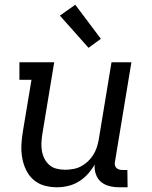

<svg xmlns="http://www.w3.org/2000/svg" viewBox="-20 -783 640 811"><path d="M221 8Q192 8 166 0.5Q140 -7 120.5 -24.5Q101 -42 89.5 -66.5Q78 -91 73.5 -118Q69 -145 70.5 -173Q72 -201 77 -230L113 -446H62V-520H209L159 -218Q156 -199 155 -181Q154 -163 157 -145.5Q160 -128 168 -112.5Q176 -97 188.5 -86Q201 -75 218.5 -70.5Q236 -66 255 -66Q271 -66 288.5 -69Q306 -72 321.5 -80Q337 -88 350.5 -100.5Q364 -113 373.5 -128Q383 -143 388.5 -159.5Q394 -176 397 -193L451 -520H535L466 -102Q464 -95 465 -87.5Q466 -80 470.5 -75Q475 -70 481.5 -67.5Q488 -65 496 -65H518L519 8H484Q462 8 442 3Q422 -2 407 -14.5Q392 -27 385 -47Q378 -67 380 -88Q368 -67 351 -48Q334 -29 312.5 -16Q291 -3 267.5 2.5Q244 8 221 8ZM354 -581 233 -717 298 -763 406 -619Z"/></svg>

Font: Iosevka HT Extended
Style: Italic
Weight: 400
Width: 7
Italic angle: -9°
Monospace: yes
Designer: Belleve Invis
Foundry: Belleve Invis
Version: Version 32.3.0; ttfautohint (v1.8.4)